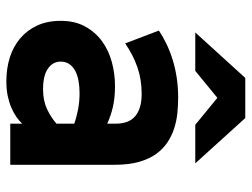

<svg xmlns="http://www.w3.org/2000/svg" viewBox="-113 -659 784 598"><g transform="rotate(90 279.0 -360.0)"><path d="M365.2 0V-37.1Q356.4 -27.8 344 -19Q331.5 -10.3 314.9 -3.2Q298.3 3.9 278.1 8.1Q257.8 12.2 232.9 12.2Q193.4 12.2 159.2 1.5Q125 -9.3 99.6 -30.8Q74.2 -52.2 59.6 -83.7Q44.9 -115.2 44.9 -157.2Q44.9 -201.2 62.5 -233.2Q80.1 -265.1 108.6 -285.9Q137.2 -306.6 173.6 -316.4Q210 -326.2 248 -326.2Q284.7 -326.2 313.2 -319.6Q341.8 -313 365.2 -301.8V-328.1Q365.2 -370.1 341.3 -389.6Q317.4 -409.2 272.9 -409.2Q227.5 -409.2 189.5 -396Q151.4 -382.8 115.2 -357.9L75.2 -462.9Q93.3 -475.1 116 -486.1Q138.7 -497.1 165 -505.4Q191.4 -513.7 221.4 -518.3Q251.5 -522.9 284.2 -522.9Q307.1 -522.9 331.5 -520.5Q356 -518.1 379.2 -510.7Q402.3 -503.4 423.1 -489.7Q443.8 -476.1 459.5 -454.3Q475.1 -432.6 484.1 -401.1Q493.2 -369.6 493.2 -326.2V0ZM257.8 -102.1Q293.5 -102.1 319.8 -114.5Q346.2 -127 365.2 -144V-199.2Q345.2 -206.5 320.6 -211.2Q295.9 -215.8 270 -215.8Q250 -215.8 232.2 -212.6Q214.4 -209.5 200.9 -202.4Q187.5 -195.3 179.7 -184.1Q171.9 -172.9 171.9 -157.2Q171.9 -132.3 193.8 -117.2Q215.8 -102.1 257.8 -102.1ZM368.7 -576.2 284.7 -645 200.7 -576.2H81.1L222.7 -731.9H347.7L488.8 -576.2Z"/></g></svg>

Font: Overpass
Style: Bold
Weight: 700
Designer: Delve Withrington
Foundry: Delve Fonts
Version: Version 1.001